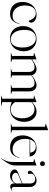

<svg xmlns="http://www.w3.org/2000/svg" viewBox="1432 -2232 1000 3904"><g transform="rotate(90 1932.0 -280.0)"><path d="M20 -238Q20 -321 53 -386Q86 -451 145 -487Q204 -523 277 -523Q326 -523 363.5 -508Q401 -493 421 -468.5Q441 -444 441 -416Q441 -393 429 -378Q417 -363 404 -360Q378 -431 340 -469.5Q302 -508 245 -508Q174 -508 132.5 -449Q91 -390 91 -293Q91 -216 117 -157.5Q143 -99 190.5 -67.5Q238 -36 299 -36Q366 -36 404 -70.5Q442 -105 465 -182L471 -181Q449 -91 402.5 -38Q356 15 258 15Q187 15 133 -16Q79 -47 49.5 -104Q20 -161 20 -238Z M511 -250Q511 -331 544 -393Q577 -455 636.5 -489Q696 -523 773 -523Q847 -523 903.5 -491Q960 -459 991 -400Q1022 -341 1022 -262Q1022 -180 989 -117Q956 -54 897 -19.5Q838 15 761 15Q687 15 630.5 -17Q574 -49 542.5 -109Q511 -169 511 -250ZM782 1Q860 1 903 -58.5Q946 -118 946 -237Q946 -362 895 -435.5Q844 -509 756 -509Q678 -509 633 -450Q588 -391 588 -273Q588 -191 612 -129Q636 -67 680 -33Q724 1 782 1Z M1057 -5 1117 -25V-461L1057 -471V-476L1187 -523H1188V-431Q1253 -477 1300.5 -500Q1348 -523 1384 -523Q1432 -523 1464.5 -497.5Q1497 -472 1508 -427Q1577 -476 1625.5 -499.5Q1674 -523 1709 -523Q1768 -523 1803 -484.5Q1838 -446 1838 -381V-25L1896 -5V0H1707V-5L1767 -25V-371Q1767 -425 1739 -454Q1711 -483 1666 -483Q1632 -483 1596.5 -467.5Q1561 -452 1510 -416Q1513 -400 1513 -381V-25L1571 -5V0H1382V-5L1442 -25V-371Q1442 -425 1414 -454Q1386 -483 1341 -483Q1307 -483 1272 -467.5Q1237 -452 1188 -418V-25L1248 -5V0H1057Z M1926 195 1986 175V-461L1926 -471V-476L2056 -523H2057V-433Q2106 -477 2150 -500Q2194 -523 2246 -523Q2305 -523 2353 -493.5Q2401 -464 2429 -407Q2457 -350 2457 -270Q2457 -184 2423 -119Q2389 -54 2331.5 -19.5Q2274 15 2204 15Q2135 15 2057 -19V175L2137 195V200H1926ZM2208 3Q2287 3 2336 -57Q2385 -117 2385 -232Q2385 -312 2360 -368.5Q2335 -425 2292.5 -453.5Q2250 -482 2199 -482Q2123 -482 2057 -419V-84Q2079 -50 2115.5 -23.5Q2152 3 2208 3Z M2497 -5 2557 -25V-697L2497 -707V-712L2627 -760H2628V-25L2688 -5V0H2497Z M2733 -238Q2733 -321 2766 -386Q2799 -451 2857.5 -487Q2916 -523 2989 -523Q3065 -523 3112 -484Q3159 -445 3164 -382H2815Q2804 -340 2804 -293Q2804 -216 2831 -157.5Q2858 -99 2906 -67.5Q2954 -36 3016 -36Q3086 -36 3125.5 -70.5Q3165 -105 3188 -182L3194 -181Q3172 -91 3124 -38Q3076 15 2973 15Q2902 15 2847.5 -16Q2793 -47 2763 -104.5Q2733 -162 2733 -238ZM3084 -395Q3076 -448 3044 -478Q3012 -508 2961 -508Q2909 -508 2872 -477.5Q2835 -447 2818 -392Z M3199 197 3218 165Q3240 127 3251.5 97Q3263 67 3268.5 26.5Q3274 -14 3274 -79V-460L3214 -470V-475L3344 -523H3345V-99Q3345 -29 3320 23.5Q3295 76 3243 147L3204 200ZM3259 -644Q3259 -665 3272.5 -679Q3286 -693 3308 -693Q3329 -693 3343 -679Q3357 -665 3357 -644Q3357 -623 3343 -608.5Q3329 -594 3308 -594Q3287 -594 3273 -608.5Q3259 -623 3259 -644Z M3425 -80Q3425 -103 3441.5 -118.5Q3458 -134 3507 -154L3711 -237V-385Q3711 -495 3617 -495Q3570 -495 3541 -470.5Q3512 -446 3512 -408Q3512 -384 3522 -358Q3508 -347 3489 -347Q3472 -347 3461.5 -357Q3451 -367 3451 -385Q3451 -404 3467 -424Q3483 -444 3524 -472Q3565 -500 3593 -511.5Q3621 -523 3649 -523Q3708 -523 3745 -487Q3782 -451 3782 -385V-60Q3782 -41 3793.5 -29.5Q3805 -18 3822 -18Q3841 -18 3864 -28V-23Q3827 -3 3809 4.5Q3791 12 3772 12Q3743 12 3727 -6Q3711 -24 3711 -60V-85Q3690 -43 3647.5 -14Q3605 15 3552 15Q3513 15 3484 1.5Q3455 -12 3440 -34Q3425 -56 3425 -80ZM3593 -25Q3635 -25 3667.5 -49.5Q3700 -74 3711 -109V-225L3556 -161Q3519 -146 3506.5 -133.5Q3494 -121 3494 -102Q3494 -70 3521.5 -47.5Q3549 -25 3593 -25Z"/></g></svg>

Font: Nyght Serif Light
Style: Regular
Weight: 300
Designer: Maksym Kobuzan
Version: Version 0.410